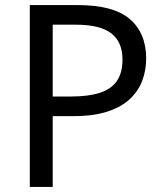

<svg xmlns="http://www.w3.org/2000/svg" viewBox="-20 -734 645 754"><path d="M286 -714Q426 -714 490 -659Q554 -604 554 -504Q554 -460 539.5 -419.5Q525 -379 492 -347Q459 -315 404 -296.5Q349 -278 269 -278H187V0H97V-714ZM278 -637H187V-355H259Q327 -355 372 -369.5Q417 -384 439 -416Q461 -448 461 -500Q461 -569 417 -603Q373 -637 278 -637Z"/></svg>

Font: kannada25
Style: Book
Weight: 400
Designer: Jelle Bosma - Monotype Design Team
Foundry: Monotype Imaging Inc.
Version: Version 2.003